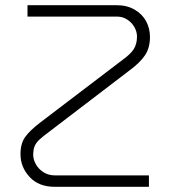

<svg xmlns="http://www.w3.org/2000/svg" viewBox="-20 -720 658 740"><path d="M191 0Q129 0 94 -38Q59 -76 59 -126Q59 -167 77 -192Q95 -217 134 -247L452 -489Q484 -512 496 -531.5Q508 -551 508 -579Q508 -598 498 -615.5Q488 -633 470.5 -644.5Q453 -656 432 -656H86V-700H429Q470 -700 499.5 -682.5Q529 -665 543.5 -637.5Q558 -610 558 -578Q558 -535 538.5 -506.5Q519 -478 481 -450L168 -211Q145 -194 132 -182Q119 -170 113.5 -156.5Q108 -143 108 -123Q108 -105 118.5 -86.5Q129 -68 148 -56Q167 -44 192 -44H554V0Z"/></svg>

Font: MuseoModerno Thin ExtraLight
Style: Regular
Weight: 250
Version: Version 1.002